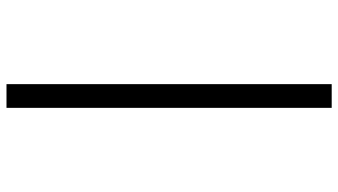

<svg xmlns="http://www.w3.org/2000/svg" viewBox="-245 -555 1041 591"><g transform="rotate(90 275.5 -259.5)"><path d="M239 -760H312V241H239Z"/></g></svg>

Font: Noto Sans Meetei Mayek
Style: Regular
Weight: 400
Designer: Monotype Design Team and Neelakash Kshetrimayum
Foundry: Monotype Imaging Inc.
Version: Version 2.002